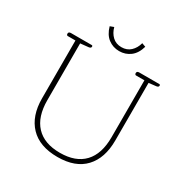

<svg xmlns="http://www.w3.org/2000/svg" viewBox="-195 -1018 1143 1186"><g transform="rotate(30 377.0 -425.5)"><path d="M253 -851 280 -861Q290 -823 315.5 -799Q341 -775 380 -775Q419 -775 444.5 -799Q470 -823 480 -861L507 -851Q492 -798 458 -772.5Q424 -747 380 -747Q336 -747 302 -772.5Q268 -798 253 -851ZM114 -257V-669H59Q55 -669 52.5 -672.5Q50 -676 50 -681Q50 -695 67 -695H215Q222 -695 222 -687Q222 -676 206 -674L148 -668V-263Q148 -145 206.5 -82.5Q265 -20 377 -20Q489 -20 547.5 -82Q606 -144 606 -263V-669H546Q542 -669 539.5 -672.5Q537 -676 537 -681Q537 -695 554 -695H697Q704 -695 704 -687Q704 -676 688 -674L636 -668V-257Q636 -131 570 -60.5Q504 10 377 10Q249 10 181.5 -60.5Q114 -131 114 -257Z"/></g></svg>

Font: Maitree ExtraLight
Style: Regular
Weight: 250
Designer: CadsonDemak Team
Foundry: CadsonDemak
Version: Version 1.002